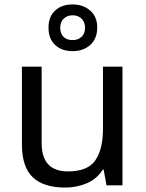

<svg xmlns="http://www.w3.org/2000/svg" viewBox="-20 -837 658 867"><path d="M533 -536V0H461L448 -71H444Q418 -29 372 -9.5Q326 10 274 10Q177 10 128 -36.5Q79 -83 79 -185V-536H168V-191Q168 -63 287 -63Q376 -63 410.5 -113Q445 -163 445 -257V-536ZM308 -606Q259 -606 229 -634Q199 -662 199 -712Q199 -762 229 -789.5Q259 -817 308 -817Q355 -817 387 -789.5Q419 -762 419 -713Q419 -662 387.5 -634Q356 -606 308 -606ZM308 -656Q333 -656 348.5 -671Q364 -686 364 -712Q364 -738 348 -753Q332 -768 308 -768Q284 -768 268 -753Q252 -738 252 -712Q252 -686 266.5 -671Q281 -656 308 -656Z"/></svg>

Font: Noto Sans Osmanya
Style: Regular
Weight: 400
Designer: Monotype Design Team
Foundry: Monotype Imaging Inc.
Version: Version 2.001; ttfautohint (v1.8.4.7-5d5b)